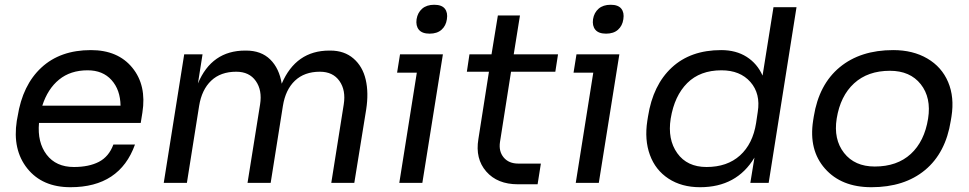

<svg xmlns="http://www.w3.org/2000/svg" viewBox="-20 -760 4026 798"><path d="M272.9 18.1Q155.8 18.1 93.5 -59.8Q31.2 -137.7 49.8 -257.8L53.2 -275.9Q73.7 -406.7 152.1 -479.2Q230.5 -551.8 357.9 -551.8Q470.2 -551.8 530 -478.5Q589.8 -405.3 571.8 -292L564.9 -249H142.1Q134.8 -168.5 173.8 -117.2Q212.9 -65.9 287.1 -65.9Q349.6 -65.9 391.1 -87.4Q432.6 -108.9 451.2 -159.2H541Q477.5 18.1 272.9 18.1ZM344.2 -467.8Q272.9 -467.8 225.6 -429.2Q178.2 -390.6 155.8 -320.8H481Q480 -386.7 443.6 -427.2Q407.2 -467.8 344.2 -467.8Z M756.8 0H660.6L745.6 -534.2H821.8L802.7 -413.1Q859.9 -549.8 999 -549.8H1002.9Q1065.4 -549.8 1103 -512.9Q1140.6 -476.1 1150.9 -412.1Q1210 -549.8 1348.6 -549.8H1353Q1411.1 -549.8 1449.2 -516.8Q1487.3 -483.9 1500 -429Q1512.7 -374 1502 -305.2L1452.6 0H1356.9L1408.7 -326.2Q1418 -384.8 1390.9 -423.3Q1363.8 -461.9 1309.6 -461.9Q1245.1 -461.9 1205.8 -424.6Q1166.5 -387.2 1155.8 -319.8L1105 0H1008.8L1061 -326.2Q1070.3 -384.8 1043.2 -423.3Q1016.1 -461.9 961.9 -461.9Q897 -461.9 857.7 -424.6Q818.4 -387.2 807.6 -319.8Z M1711.4 -680.2Q1715.8 -707.5 1734.6 -723.9Q1753.4 -740.2 1784.7 -740.2Q1815.9 -740.2 1828.9 -723.9Q1841.8 -707.5 1837.4 -680.2Q1833.5 -652.8 1815.2 -636.5Q1796.9 -620.1 1765.6 -620.1Q1734.4 -620.1 1720.9 -636.5Q1707.5 -652.8 1711.4 -680.2ZM1735.4 0H1639.6L1712.4 -458H1630.4L1642.6 -534.2H1820.8L1808.6 -458Z M2214.4 5.9H2132.3Q2047.4 5.9 2001 -47.1Q1954.6 -100.1 1968.3 -182.1L2012.2 -461.9H1920.4L1931.2 -534.2H2022.9L2049.3 -695.8H2141.1L2115.2 -534.2H2299.3L2288.1 -461.9H2104L2058.1 -169.9Q2052.2 -130.9 2073.5 -105.5Q2094.7 -80.1 2134.3 -80.1H2228Z M2444.8 -680.2Q2449.2 -707.5 2468 -723.9Q2486.8 -740.2 2518.1 -740.2Q2549.3 -740.2 2562.3 -723.9Q2575.2 -707.5 2570.8 -680.2Q2566.9 -652.8 2548.6 -636.5Q2530.3 -620.1 2499 -620.1Q2467.8 -620.1 2454.3 -636.5Q2440.9 -652.8 2444.8 -680.2ZM2468.8 0H2373L2445.8 -458H2363.8L2376 -534.2H2554.2L2542 -458Z M2889.6 18.1Q2813 18.1 2758.5 -17.6Q2704.1 -53.2 2681.2 -116Q2658.2 -178.7 2670.4 -257.8L2673.3 -275.9Q2693.8 -406.7 2772 -479.2Q2850.1 -551.8 2977.5 -551.8Q3039.1 -551.8 3083.3 -523.7Q3127.4 -495.6 3149.4 -445.8L3194.8 -730H3290.5L3174.8 0H3098.6L3115.7 -105Q3042 18.1 2889.6 18.1ZM2916.5 -65.9Q3002.4 -65.9 3055.7 -114Q3108.9 -162.1 3122.6 -249L3129.4 -294.9Q3141.6 -370.6 3098.9 -419.2Q3056.2 -467.8 2978.5 -467.8Q2889.6 -467.8 2836.4 -414.8Q2783.2 -361.8 2767.6 -267.1Q2753.9 -180.7 2794.9 -123.3Q2835.9 -65.9 2916.5 -65.9Z M3601.6 18.1Q3477.1 18.1 3408.9 -59.1Q3340.8 -136.2 3359.4 -257.8L3362.3 -275.9Q3383.8 -409.2 3470 -480.5Q3556.2 -551.8 3692.4 -551.8Q3774.4 -551.8 3834.2 -516.8Q3894 -481.9 3920.7 -418.9Q3947.3 -356 3934.6 -275.9L3931.6 -257.8Q3910.6 -124.5 3824.7 -53.2Q3738.8 18.1 3601.6 18.1ZM3615.7 -67.9Q3708.5 -67.9 3765.4 -120.1Q3822.3 -172.4 3837.4 -267.1Q3851.1 -354 3806.9 -409.9Q3762.7 -465.8 3678.7 -465.8Q3586.9 -465.8 3529.8 -413.6Q3472.7 -361.3 3457.5 -267.1Q3443.8 -181.2 3488 -124.5Q3532.2 -67.9 3615.7 -67.9Z"/></svg>

Font: Sora Italic
Style: Regular
Weight: 400
Designer: Jonathan Barnbrook, Julián Moncada
Foundry: Barnbrook Fonts
Version: Version 2.000